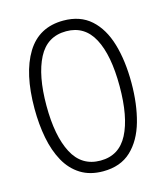

<svg xmlns="http://www.w3.org/2000/svg" viewBox="-110 -810 783 905"><g transform="rotate(-15 281.5 -357.5)"><path d="M282 10Q218 10 172.5 -18.5Q127 -47 99 -97.5Q71 -148 58 -215Q45 -282 45 -359Q45 -531 104.5 -628Q164 -725 283 -725Q365 -725 417 -678.5Q469 -632 493.5 -549.5Q518 -467 518 -359Q518 -255 494.5 -171.5Q471 -88 419 -39Q367 10 282 10ZM283 -42Q374 -42 417 -125Q460 -208 460 -358Q460 -509 416.5 -591Q373 -673 283 -673Q190 -673 146.5 -589Q103 -505 103 -358Q103 -210 147 -126Q191 -42 283 -42Z"/></g></svg>

Font: Noto Sans Mono SemiCondensed Light
Style: Regular
Weight: 300
Width: 4
Designer: Monotype Design Team
Foundry: Monotype Imaging Inc.
Version: Version 2.014; ttfautohint (v1.8.4.7-5d5b)